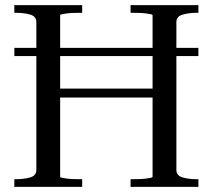

<svg xmlns="http://www.w3.org/2000/svg" viewBox="-20 -730 831 750"><path d="M183 -384H608V-349H183ZM36 0V-30H42Q74 -30 98 -37Q122 -44 122 -66V-644Q122 -666 98 -673Q74 -680 42 -680H36V-710H301V-680H292Q279 -680 265.5 -679.5Q252 -679 240.5 -677.5Q229 -676 222 -674.5Q215 -673 215 -670V-40Q215 -37 222 -35.5Q229 -34 240.5 -32.5Q252 -31 265.5 -30.5Q279 -30 292 -30H301V0ZM490 0V-30H499Q512 -30 525.5 -30.5Q539 -31 550.5 -32.5Q562 -34 569 -35.5Q576 -37 576 -40V-670Q576 -673 569 -674.5Q562 -676 550.5 -677.5Q539 -679 525.5 -679.5Q512 -680 499 -680H490V-710H755V-680H749Q718 -680 693.5 -673Q669 -666 669 -644V-66Q669 -44 693 -37Q717 -30 749 -30H755V0ZM36 -511V-543H755V-511Z"/></svg>

Font: Roboto Serif 144pt
Style: Regular
Weight: 400
Version: Version 1.008